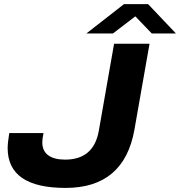

<svg xmlns="http://www.w3.org/2000/svg" viewBox="-20 -899 873 931"><path d="M398.9 -736.8 581.1 -878.9H698.2L833 -736.8H715.8L636.2 -819.8L527.8 -736.8ZM297.9 12.2Q17.1 12.2 17.1 -181.2Q17.1 -205.6 24.9 -253.9H190.9Q185.1 -225.1 185.1 -209Q185.1 -167 213.9 -146Q242.7 -125 295.9 -125Q434.1 -125 459 -264.2L533.2 -687H705.1L631.8 -270Q581.5 12.2 297.9 12.2Z"/></svg>

Font: Archivo Expanded
Style: Bold Italic
Weight: 700
Width: 7
Italic angle: -10°
Designer: Hector Gatti
Foundry: Omnibus-Type
Version: Version 2.001